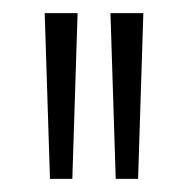

<svg xmlns="http://www.w3.org/2000/svg" viewBox="-20 -720 288 292"><path d="M56 -448H90L98 -700H48ZM148 -700 156 -448H190L198 -700Z"/></svg>

Font: Ribes
Style: Bold
Weight: 900
Designer: Luigi Gorlero
Foundry: Collletttivo
Version: Version 2.100;Glyphs 3.1.2 (3151)